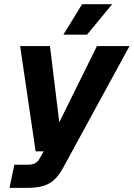

<svg xmlns="http://www.w3.org/2000/svg" viewBox="-20 -759 647 929"><path d="M26 150 49.4 38.2H108.8Q134 38.2 148.1 31.8Q162.2 25.4 173.4 5.2L191.4 -26.8H152.4L77.4 -536H221.8L266.8 -167.2L449 -536H606.6L285.6 52.4Q265.6 89.4 242.5 110.7Q219.4 132 188.2 141Q157 150 112.2 150ZM286.8 -591.4 377.2 -738.6H522.8L401.2 -591.4Z"/></svg>

Font: Geist
Style: Italic
Weight: 400
Italic angle: -12°
Designer: Basement.studio, Andrés Briganti, Mateo Zaragoza
Foundry: Basement.studio, Vercel, Andrés Briganti, Guido Ferreyra, Mateo Zaragoza
Version: Version 1.500